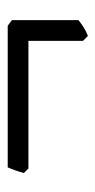

<svg xmlns="http://www.w3.org/2000/svg" viewBox="108 -450 253 510"><g transform="rotate(-90 235.0 -195.5)"><path d="M436 -114Q426 -106 415.5 -99.5Q405 -93 394 -89L381 -102V-247H42L30 -259Q36 -282 45 -302Q160 -302 232.5 -302Q305 -302 344 -302Q383 -302 399 -302Q415 -302 418 -302Q421 -302 421 -302L436 -291Z"/></g></svg>

Font: ChillKai
Style: Regular
Weight: 400
Designer: ChillType
Foundry: 寒蝉字型
Version: Version 2.000